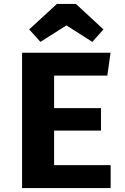

<svg xmlns="http://www.w3.org/2000/svg" viewBox="-20 -963 640 983"><path d="M257 -576V-409.5H497V-294.5H257V-117.5H546.5V0H93V-693H546L529.5 -576ZM368.5 -943 509.5 -812.5 453 -748.5 320 -833 187 -748.5 129.5 -812.5 271.5 -943Z"/></svg>

Font: Fira Code Light
Style: Bold
Weight: 700
Monospace: yes
Version: Version 5.002